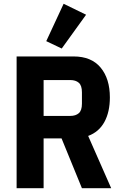

<svg xmlns="http://www.w3.org/2000/svg" viewBox="-20 -997 650 1017"><path d="M211 0H68V-698H370Q464 -698 513 -639Q562 -580 562 -481Q562 -404 533 -351Q504 -298 447 -277L569 0H414L306 -264H211ZM352 -383Q381 -383 397.5 -397.5Q414 -412 414 -448V-508Q414 -544 397.5 -558.5Q381 -573 352 -573H211V-383ZM307 -740 225 -779 317 -977 436 -919Z"/></svg>

Font: IBM Plex Sans Cond
Style: Bold
Weight: 700
Width: 3
Designer: Mike Abbink, Paul van der Laan, Pieter van Rosmalen
Foundry: Bold Monday
Version: Version 1.3